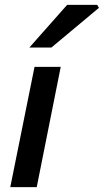

<svg xmlns="http://www.w3.org/2000/svg" viewBox="-20 -764 424 784"><path d="M22 0 121 -491H228L130 0ZM100 -570 254 -744H377L384 -732L190 -570Z"/></svg>

Font: Source Sans 3 ExtraLight SemiBold
Style: Italic
Weight: 600
Italic angle: -11°
Version: Version 3.052;hotconv 1.1.0;makeotfexe 2.6.0